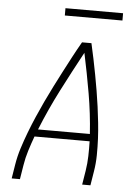

<svg xmlns="http://www.w3.org/2000/svg" viewBox="-60 -950 720 996"><g transform="rotate(5 300.0 -452.0)"><path d="M39 0 51 -74Q58 -117 71.5 -159.5Q85 -202 101 -244Q117 -286 135 -327.5Q153 -369 172.5 -410.5Q192 -452 212.5 -492.5Q233 -533 254 -573.5Q275 -614 296.5 -654.5Q318 -695 341 -735H390Q399 -695 407.5 -654.5Q416 -614 423.5 -573.5Q431 -533 438 -492Q445 -451 450.5 -410Q456 -369 460.5 -327.5Q465 -286 467 -244Q469 -202 468.5 -159Q468 -116 461 -74L449 0H406L418 -74Q424 -112 425 -150.5Q426 -189 425 -227H138Q124 -189 112 -150.5Q100 -112 94 -74L82 0ZM423 -265Q416 -371 398 -475Q380 -579 358 -682Q302 -579 249 -475.5Q196 -372 153 -265ZM540 -866H240V-904H540Z"/></g></svg>

Font: Iosevka Curly XLtExObl
Style: Regular
Weight: 200
Width: 7
Italic angle: -9°
Monospace: yes
Designer: Belleve Invis
Foundry: Belleve Invis
Version: Version 11.0.1; ttfautohint (v1.8.3)